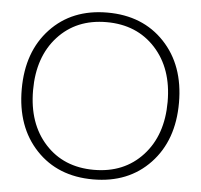

<svg xmlns="http://www.w3.org/2000/svg" viewBox="-53 -795 899 860"><g transform="rotate(5 396.5 -365.0)"><path d="M615.5 -606Q532 -697 396 -697Q260 -697 177 -606Q94 -515 94 -365Q94 -215 177 -124Q260 -33 396 -33Q532 -33 615.5 -124Q699 -215 699 -365Q699 -515 615.5 -606ZM652.5 -93Q555 10 396 10Q237 10 140 -93Q43 -196 43 -365Q43 -534 140 -637Q237 -740 396 -740Q555 -740 652.5 -637Q750 -534 750 -365Q750 -196 652.5 -93Z"/></g></svg>

Font: Mplus 1p Light
Style: Regular
Weight: 300
Version: Version 1.061